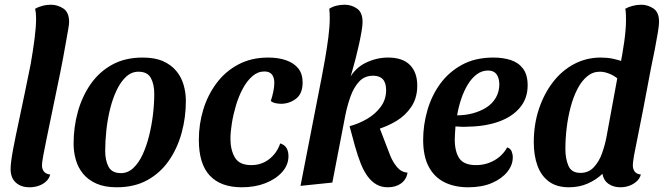

<svg xmlns="http://www.w3.org/2000/svg" viewBox="-20 -774 2814 814"><path d="M105 20Q69 20 47 0Q25 -20 25 -57Q25 -71 27.5 -91Q30 -111 35 -138.5Q40 -166 47.5 -201.5Q55 -237 64.5 -282Q74 -327 85.5 -382Q97 -437 110 -502Q120 -559 126.5 -609.5Q133 -660 133 -695Q133 -708 132 -718Q131 -728 129 -737Q141 -744 159 -749Q177 -754 196 -754Q224 -754 248.5 -738Q273 -722 273 -680Q273 -671 269 -648.5Q265 -626 259.5 -595Q254 -564 248 -531Q242 -498 236 -469Q213 -358 198.5 -287.5Q184 -217 175.5 -176Q167 -135 163.5 -115Q160 -95 159 -87Q158 -79 158 -73Q158 -57 166.5 -46.5Q175 -36 193 -34Q188 -16 174.5 -4Q161 8 143 14Q125 20 105 20Z M475 20Q424 20 389 4.5Q354 -11 332.5 -37Q311 -63 301.5 -96.5Q292 -130 292 -165Q292 -235 310 -300Q328 -365 364 -417Q400 -469 455 -499.5Q510 -530 585 -530Q637 -530 671.5 -514.5Q706 -499 727.5 -473Q749 -447 758.5 -414Q768 -381 768 -346Q768 -276 750 -210.5Q732 -145 696 -93Q660 -41 605 -10.5Q550 20 475 20ZM493 -40Q522 -40 545 -61.5Q568 -83 584.5 -118.5Q601 -154 612 -198Q623 -242 628.5 -288Q634 -334 634 -376Q634 -417 619.5 -443.5Q605 -470 567 -470Q538 -470 515 -449Q492 -428 475 -392.5Q458 -357 447 -313Q436 -269 431 -222.5Q426 -176 426 -134Q426 -93 440.5 -66.5Q455 -40 493 -40Z M1005 20Q916 20 869.5 -29.5Q823 -79 823 -181Q823 -248 842 -310Q861 -372 898.5 -422Q936 -472 991 -501Q1046 -530 1117 -530Q1160 -530 1193 -518.5Q1226 -507 1244.5 -484Q1263 -461 1263 -424Q1263 -377 1235 -355.5Q1207 -334 1171 -334Q1161 -334 1148.5 -336.5Q1136 -339 1128 -346Q1134 -363 1138.5 -384.5Q1143 -406 1143 -423Q1143 -445 1133 -458Q1123 -471 1101 -471Q1073 -471 1050 -451Q1027 -431 1009.5 -398.5Q992 -366 980.5 -327.5Q969 -289 963 -251.5Q957 -214 957 -186Q957 -138 976 -106Q995 -74 1045 -74Q1089 -74 1121.5 -99.5Q1154 -125 1168 -166Q1187 -160 1195 -146Q1203 -132 1203 -112Q1203 -75 1176.5 -45Q1150 -15 1105.5 2.5Q1061 20 1005 20Z M1254 14 1342 -437 1458 -436Q1485 -486 1531 -508Q1577 -530 1625 -530Q1687 -530 1718 -498.5Q1749 -467 1749 -411Q1749 -359 1724 -321.5Q1699 -284 1659.5 -260.5Q1620 -237 1575 -224L1462 -239Q1500 -249 1535.5 -269.5Q1571 -290 1594 -321Q1617 -352 1617 -392Q1617 -453 1562 -453Q1525 -453 1502 -427.5Q1479 -402 1465.5 -363.5Q1452 -325 1444 -285L1389 0ZM1624 20Q1597 20 1576 8Q1555 -4 1538.5 -26.5Q1522 -49 1509.5 -80.5Q1497 -112 1485.5 -152.5Q1474 -193 1462 -239L1585 -243L1635 -113Q1645 -88 1663 -66Q1681 -44 1708 -42Q1703 -13 1680.5 3.5Q1658 20 1624 20ZM1457 -421 1341 -431Q1349 -472 1357.5 -520.5Q1366 -569 1372 -615Q1378 -661 1378 -697Q1378 -708 1377.5 -718Q1377 -728 1376 -737Q1390 -746 1407 -750Q1424 -754 1441 -754Q1471 -754 1494.5 -737Q1518 -720 1517 -678Q1517 -666 1513 -642Q1509 -618 1502.5 -588Q1496 -558 1488 -527Q1480 -496 1472 -468.5Q1464 -441 1457 -421Z M1965 20Q1907 20 1864 -1.5Q1821 -23 1797.5 -67.5Q1774 -112 1774 -181Q1774 -244 1792 -306.5Q1810 -369 1846.5 -419Q1883 -469 1939 -499.5Q1995 -530 2072 -530Q2112 -530 2145 -519.5Q2178 -509 2197.5 -483Q2217 -457 2217 -412Q2217 -357 2184.5 -318Q2152 -279 2095 -258.5Q2038 -238 1964 -237Q1952 -236 1937 -236.5Q1922 -237 1911 -238Q1910 -223 1909 -208.5Q1908 -194 1908 -183Q1908 -131 1927.5 -102.5Q1947 -74 1998 -74Q2040 -74 2075.5 -94Q2111 -114 2130 -149Q2144 -145 2149 -132.5Q2154 -120 2154 -107Q2154 -74 2130.5 -45Q2107 -16 2065 2Q2023 20 1965 20ZM1918 -285Q1952 -285 1984 -293.5Q2016 -302 2041.5 -318Q2067 -334 2082 -359.5Q2097 -385 2097 -418Q2096 -445 2084.5 -460Q2073 -475 2049 -475Q2023 -475 2001.5 -459Q1980 -443 1963.5 -416Q1947 -389 1935.5 -355Q1924 -321 1918 -285Z M2392 20Q2340 20 2307 -4.5Q2274 -29 2258.5 -72Q2243 -115 2243 -171Q2243 -246 2264.5 -311Q2286 -376 2324 -425.5Q2362 -475 2414 -502.5Q2466 -530 2527 -530Q2554 -530 2578.5 -525Q2603 -520 2627 -511L2741 -491Q2724 -400 2706 -306.5Q2688 -213 2668 -115Q2667 -107 2665 -95Q2663 -83 2663 -73Q2663 -57 2671 -46.5Q2679 -36 2697 -34Q2692 -16 2678 -4Q2664 8 2646.5 14Q2629 20 2610 20Q2581 20 2560 5.5Q2539 -9 2534 -37Q2508 -12 2472 4Q2436 20 2392 20ZM2441 -41Q2475 -41 2497.5 -65Q2520 -89 2532.5 -124.5Q2545 -160 2551 -192L2597 -442Q2579 -456 2559.5 -463Q2540 -470 2523 -470Q2493 -470 2469.5 -450.5Q2446 -431 2428.5 -397.5Q2411 -364 2399.5 -321Q2388 -278 2382.5 -232Q2377 -186 2377 -142Q2377 -101 2390 -71Q2403 -41 2441 -41ZM2739 -481 2608 -489Q2619 -544 2626.5 -597Q2634 -650 2634 -690Q2634 -703 2633.5 -714.5Q2633 -726 2631 -737Q2643 -744 2661.5 -749Q2680 -754 2698 -754Q2727 -754 2751 -737.5Q2775 -721 2774 -679Q2774 -667 2769 -636Q2764 -605 2756 -564Q2748 -523 2739 -481Z"/></svg>

Font: Sansita Swashed Light Medium
Style: Regular
Weight: 500
Version: Version 1.003